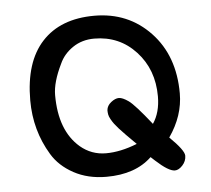

<svg xmlns="http://www.w3.org/2000/svg" viewBox="-41 -505 602 548"><g transform="rotate(-5 260.0 -231.5)"><path d="M472 -220Q472 -156 431 -97Q472 -57 472 -41.5Q472 -26 461 -14Q450 -2 439 -2Q421 -2 385 -35L373 -46Q326 -1 243 -1Q190 -1 149.5 -23Q109 -45 88 -80Q45 -151 45 -237Q45 -347 98 -404.5Q151 -462 248 -462Q345 -462 408.5 -395Q472 -328 472 -220ZM242 -397Q207 -397 180.5 -379Q154 -361 142 -334Q117 -283 117 -246Q117 -144 174 -95Q206 -68 247.5 -68Q289 -68 337 -87Q320 -104 309 -115Q298 -126 290 -135Q282 -144 277.5 -150Q273 -156 268.5 -164Q264 -172 263 -178Q262 -184 262 -190Q263 -203 275 -212.5Q287 -222 297.5 -222Q308 -222 325 -210Q342 -198 388 -140Q409 -171 409 -217Q409 -294 361.5 -345.5Q314 -397 242 -397Z"/></g></svg>

Font: Patrick Hand SC
Style: Regular
Weight: 400
Designer: Patrick Wagesreiter
Foundry: Patrick Wagesreiter
Version: Version 1.003;PS 001.003;hotconv 1.0.70;makeotf.lib2.5.58329